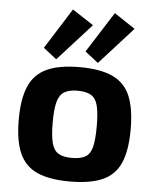

<svg xmlns="http://www.w3.org/2000/svg" viewBox="-54 -810 699 868"><g transform="rotate(5 295.0 -376.0)"><path d="M295 -507Q388 -507 444 -481.5Q500 -456 524.5 -399Q549 -342 549 -246Q549 -152 524.5 -95Q500 -38 444 -13Q388 12 295 12Q203 12 147 -13Q91 -38 66 -95Q41 -152 41 -246Q41 -342 66 -399Q91 -456 147 -481.5Q203 -507 295 -507ZM295 -400Q257 -400 235 -387Q213 -374 204 -341Q195 -308 195 -246Q195 -186 204 -153Q213 -120 235 -107.5Q257 -95 295 -95Q334 -95 356 -107.5Q378 -120 386.5 -153Q395 -186 395 -246Q395 -308 386.5 -341Q378 -374 356 -387Q334 -400 295 -400ZM242 -764 338 -701 186 -533 126 -580ZM432 -764 527 -701 375 -533 315 -580Z"/></g></svg>

Font: Exo 2
Style: Bold
Weight: 700
Designer: Natanael Gama
Foundry: Natanael Gama
Version: Version 2.010